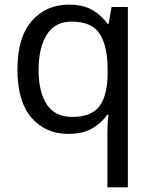

<svg xmlns="http://www.w3.org/2000/svg" viewBox="-20 -566 655 826"><path d="M442 11Q442 -7 443 -31Q444 -55 447 -72H441Q418 -38 377.5 -14Q337 10 273 10Q176 10 115.5 -59.5Q55 -129 55 -267Q55 -405 116.5 -475.5Q178 -546 276 -546Q339 -546 379 -522Q419 -498 443 -463H447L460 -536H530V240H442ZM290 -63Q373 -63 407.5 -108.5Q442 -154 443 -248V-266Q443 -368 409 -420.5Q375 -473 288 -473Q216 -473 181 -416.5Q146 -360 146 -265Q146 -170 181.5 -116.5Q217 -63 290 -63Z"/></svg>

Font: Go Noto Kurrent-Regular
Style: Regular
Weight: 400
Designer: Monotype Design Team
Foundry: Monotype Imaging Inc.
Version: Version 2.012; ttfautohint (v1.8.4.7-5d5b)